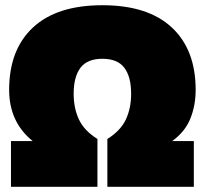

<svg xmlns="http://www.w3.org/2000/svg" viewBox="-20 -715 784 735"><path d="M22 0V-175H105Q15 -248 15 -371Q15 -525 106.5 -610Q198 -695 372 -695Q546 -695 637.5 -610Q729 -525 729 -371Q729 -311 708.5 -260.5Q688 -210 639 -175H722V0H391V-183Q442 -215 462 -258Q482 -301 482 -356Q482 -421 456 -455.5Q430 -490 372 -490Q314 -490 288 -455.5Q262 -421 262 -356Q262 -301 282 -258Q302 -215 353 -183V0Z"/></svg>

Font: Kanit Black
Style: Regular
Weight: 900
Designer: Katatrad Team
Foundry: CadsonDemak
Version: Version 2.000; ttfautohint (v1.8.3)